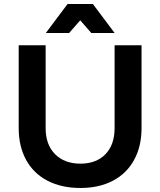

<svg xmlns="http://www.w3.org/2000/svg" viewBox="-20 -925 796 955"><path d="M380 -111Q459 -111 504.5 -158Q550 -205 550 -288V-700H684V-288Q684 -197 647 -129.5Q610 -62 541.5 -26Q473 10 380 10Q286 10 216.5 -26Q147 -62 110 -129.5Q73 -197 73 -288V-700H207V-288Q207 -205 254 -158Q301 -111 380 -111ZM550 -761H434L379 -824L324 -761H208L316 -905H442Z"/></svg>

Font: Montserrat Medium
Style: Regular
Weight: 500
Designer: Julieta Ulanovsky
Foundry: Julieta Ulanovsky
Version: Version 6.001